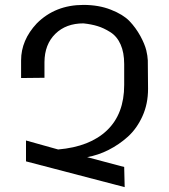

<svg xmlns="http://www.w3.org/2000/svg" viewBox="-20 -748 688 782"><path d="M583 -386.2Q583 -325.2 560.5 -275.4Q537.6 -224.6 501 -191.4Q465.3 -159.2 421.9 -137.2Q380.4 -116.2 335 -107.9L485.8 -67.9L487.8 14.2L85.9 -90.8V-175.8L216.8 -139.2Q346.2 -150.4 416 -217.3Q485.8 -284.2 485.8 -401.9V-486.8Q485.8 -534.2 471.2 -566.9Q456.5 -600.1 429.2 -617.2Q401.9 -634.3 377.4 -641.6Q352.1 -649.4 319.8 -652.8Q249 -652.8 205.6 -610.4Q161.6 -567.4 161.1 -495.1V-431.2L65.9 -430.2V-502Q65.9 -584.5 129.9 -652.8Q205.1 -728 319.8 -728Q382.3 -728 431.6 -708.5Q481.4 -689 507.3 -662.1Q532.7 -635.7 551.8 -601.1Q569.3 -568.8 575.7 -543.5Q581.1 -521 582 -502Z"/></svg>

Font: Miedinger*
Style: Book
Weight: 400
Version: Version 001.000